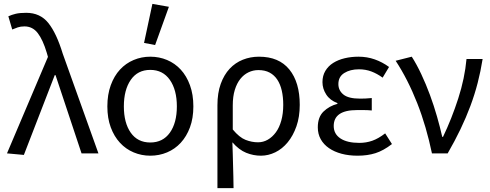

<svg xmlns="http://www.w3.org/2000/svg" viewBox="-20 -790 2526 989"><path d="M103 8 16 0 227 -497 221 -518Q201 -585 174.5 -619.5Q148 -654 106 -654Q86 -654 71.5 -649Q57 -644 43 -638L23 -706Q40 -714 61 -719Q82 -724 115 -724Q187 -724 229 -671.5Q271 -619 303 -514L487 0H400L266 -403H262Z M754 12Q709 12 668.5 -5Q628 -22 598 -54.5Q568 -87 550.5 -134Q533 -181 533 -242Q533 -303 550.5 -351Q568 -399 598 -431.5Q628 -464 668.5 -481Q709 -498 754 -498Q800 -498 840.5 -481Q881 -464 911 -431.5Q941 -399 958.5 -351Q976 -303 976 -242Q976 -181 958.5 -134Q941 -87 911 -54.5Q881 -22 840.5 -5Q800 12 754 12ZM754 -56Q819 -56 855 -106.5Q891 -157 891 -242Q891 -327 855 -378.5Q819 -430 754 -430Q689 -430 653.5 -378.5Q618 -327 618 -242Q618 -157 653.5 -106.5Q689 -56 754 -56ZM722 -569 765 -770 850 -755 779 -558Z M1100 179V-248Q1100 -311 1117 -358Q1134 -405 1163 -436Q1192 -467 1231 -482.5Q1270 -498 1314 -498Q1417 -498 1470.5 -432Q1524 -366 1524 -250Q1524 -188 1507 -139.5Q1490 -91 1462 -57Q1434 -23 1398 -5.5Q1362 12 1324 12Q1285 12 1248 -3Q1211 -18 1177 -57Q1178 -24 1179 4.5Q1180 33 1180.5 61Q1181 89 1182 118Q1183 147 1183 179ZM1309 -57Q1336 -57 1359.5 -70.5Q1383 -84 1401 -108.5Q1419 -133 1429 -169Q1439 -205 1439 -250Q1439 -290 1431.5 -323Q1424 -356 1408.5 -379.5Q1393 -403 1369 -416Q1345 -429 1311 -429Q1284 -429 1260 -417.5Q1236 -406 1218 -383.5Q1200 -361 1189.5 -327Q1179 -293 1179 -247V-123Q1213 -82 1245 -69.5Q1277 -57 1309 -57Z M1822 12Q1777 12 1739.5 2Q1702 -8 1674.5 -27Q1647 -46 1632 -73Q1617 -100 1617 -134Q1617 -187 1646.5 -215.5Q1676 -244 1718 -255V-259Q1680 -273 1660.5 -303Q1641 -333 1641 -367Q1641 -400 1656 -425Q1671 -450 1696.5 -466Q1722 -482 1755.5 -490Q1789 -498 1827 -498Q1871 -498 1910.5 -484Q1950 -470 1984 -445L1951 -390Q1922 -411 1892.5 -422Q1863 -433 1829 -433Q1784 -433 1753.5 -414Q1723 -395 1723 -357Q1723 -324 1749 -303Q1775 -282 1834 -282Q1848 -282 1862 -282.5Q1876 -283 1895 -285V-221Q1873 -223 1855 -223Q1837 -223 1819 -223Q1699 -223 1699 -141Q1699 -100 1733.5 -77Q1768 -54 1831 -54Q1866 -54 1897.5 -65Q1929 -76 1964 -103L1999 -48Q1955 -14 1914 -1Q1873 12 1822 12Z M2205 0Q2191 -67 2172 -132.5Q2153 -198 2129 -259Q2105 -320 2077 -375Q2049 -430 2018 -477L2101 -498Q2126 -459 2150 -408Q2174 -357 2194.5 -301.5Q2215 -246 2231 -190Q2247 -134 2258 -85H2262Q2307 -179 2340.5 -283Q2374 -387 2383 -486H2466Q2456 -423 2440.5 -363Q2425 -303 2403 -244Q2381 -185 2352 -124.5Q2323 -64 2286 0Z"/></svg>

Font: Source Sans Pro
Style: Regular
Weight: 400
Designer: Paul D. Hunt
Foundry: Adobe Systems Incorporated
Version: Version 2.021;PS 2.000;hotconv 1.0.86;makeotf.lib2.5.63406